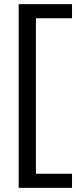

<svg xmlns="http://www.w3.org/2000/svg" viewBox="-20 -770 367 925"><path d="M327 135H70V-750H327V-682H153V67H327Z"/></svg>

Font: Cabin
Style: Regular
Weight: 400
Designer: Pablo Impallari
Foundry: Pablo Impallari
Version: Version 1.007